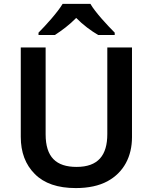

<svg xmlns="http://www.w3.org/2000/svg" viewBox="-20 -958 787 988"><path d="M302.2 -938C276.4 -894.5 214.4 -826.2 178.2 -790V-777.8H262.2C297.9 -800.8 337.4 -830.1 372.1 -865.7C406.7 -830.1 448.7 -799.3 485.4 -777.8H570.3V-790C534.2 -826.2 470.2 -894.5 445.3 -938ZM659.2 -713.9H532.2V-268.1C532.2 -158.7 484.9 -99.1 374 -99.1C268.6 -99.1 214.8 -149.9 214.8 -267.1V-713.9H86.9V-253.9C86.9 -174.3 110.8 -110.8 159.2 -62.5C207 -14.2 277.3 9.8 370.1 9.8C435.1 9.8 489.3 -2 532.2 -24.9C617.7 -70.8 659.2 -153.8 659.2 -252Z"/></svg>

Font: Noto Reveo Sans
Style: Regular
Weight: 600
Designer: Monotype Design Team
Foundry: Monotype Imaging Inc.
Version: Version 2.007